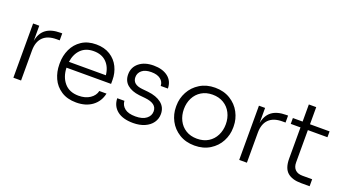

<svg xmlns="http://www.w3.org/2000/svg" viewBox="-56 -1219 3149 1760"><g transform="rotate(20 1518.5 -339.5)"><path d="M97 -529H157V-381Q171 -459 221.5 -497Q272 -535 362 -535H379V-467H348Q262 -467 217 -422.5Q172 -378 172 -292V0H97Z M451 -259V-273Q451 -344 480 -407Q509 -470 567 -508.5Q625 -547 708 -547Q788 -547 844.5 -511.5Q901 -476 929.5 -417.5Q958 -359 958 -292V-253H523Q526 -163 575 -106Q624 -49 714 -49Q780 -49 824.5 -79Q869 -109 879 -155H949Q932 -75 870 -29Q808 17 714 17Q627 17 567.5 -22Q508 -61 479.5 -124Q451 -187 451 -259ZM886 -311Q878 -389 832 -435Q786 -481 708 -481Q630 -481 583.5 -435Q537 -389 526 -311Z M1056 -149H1126Q1128 -106 1163 -77.5Q1198 -49 1269 -49Q1337 -49 1374 -77.5Q1411 -106 1411 -150Q1411 -226 1296 -238L1236 -244Q1161 -253 1118 -289.5Q1075 -326 1075 -389Q1075 -459 1128 -502Q1181 -545 1269 -545Q1356 -545 1408.5 -504.5Q1461 -464 1462 -391H1392Q1391 -431 1359 -456Q1327 -481 1269 -481Q1209 -481 1177.5 -454.5Q1146 -428 1146 -388Q1146 -317 1241 -307L1301 -301Q1384 -292 1433 -253.5Q1482 -215 1482 -149Q1482 -102 1455.5 -64.5Q1429 -27 1380.5 -6Q1332 15 1269 15Q1168 15 1113 -29Q1058 -73 1056 -149Z M1589 -258V-272Q1589 -342 1623 -405.5Q1657 -469 1720.5 -508Q1784 -547 1868 -547Q1953 -547 2016.5 -508Q2080 -469 2113.5 -405.5Q2147 -342 2147 -272V-258Q2147 -188 2114 -125Q2081 -62 2017.5 -22.5Q1954 17 1868 17Q1782 17 1718.5 -22.5Q1655 -62 1622 -125Q1589 -188 1589 -258ZM2073 -265Q2073 -325 2048 -374Q2023 -423 1976.5 -451Q1930 -479 1868 -479Q1806 -479 1760 -451Q1714 -423 1689 -374Q1664 -325 1664 -265Q1664 -205 1688.5 -156Q1713 -107 1759 -78.5Q1805 -50 1868 -50Q1932 -50 1978 -78.5Q2024 -107 2048.5 -156Q2073 -205 2073 -265Z M2300 -529H2360V-381Q2374 -459 2424.5 -497Q2475 -535 2565 -535H2582V-467H2551Q2465 -467 2420 -422.5Q2375 -378 2375 -292V0H2300Z M2726 -168V-472H2631V-529H2726V-696H2798V-529H2989V-472H2798V-157Q2798 -111 2823 -86.5Q2848 -62 2894 -62H2989V6H2905Q2818 6 2772 -34Q2726 -74 2726 -168Z"/></g></svg>

Font: Sora-SIA Light
Style: Regular
Weight: 300
Designer: Jonathan Barnbrook, Julián Moncada
Foundry: Barnbrook Fonts
Version: Version 2.000